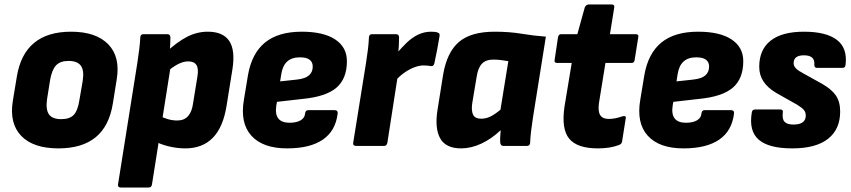

<svg xmlns="http://www.w3.org/2000/svg" viewBox="-20 -649 3787 854"><path d="M240 11Q128 11 74.5 -44.5Q21 -100 37 -200L55 -309Q88 -508 296 -508Q407 -508 461.5 -452Q516 -396 499 -295L482 -189Q466 -88 405.5 -38.5Q345 11 240 11ZM252 -119Q290 -119 308 -138Q326 -157 333 -203L348 -290Q355 -336 339.5 -357Q324 -378 285 -378Q248 -378 229.5 -358.5Q211 -339 203 -294L189 -206Q183 -161 198 -140Q213 -119 252 -119Z M804 11Q768 11 730.5 2Q693 -7 670 -21L686 -136Q703 -126 725 -119.5Q747 -113 768 -113Q799 -113 816.5 -132.5Q834 -152 839 -191L858 -308Q864 -343 854 -359.5Q844 -376 817 -376Q795 -376 769.5 -362.5Q744 -349 713 -321L714 -413Q767 -462 811.5 -485Q856 -508 904 -508Q972 -508 999.5 -467Q1027 -426 1014 -342L988 -180Q973 -84 927 -36.5Q881 11 804 11ZM517 185Q503 185 505 171L591 -370Q596 -403 599.5 -431Q603 -459 604 -483Q605 -497 618 -497H724Q737 -497 738 -484Q738 -469 737 -448.5Q736 -428 734 -410L739 -353L656 171Q654 185 642 185Z M1257 11Q1149 11 1098 -45.5Q1047 -102 1065 -206L1083 -315Q1100 -412 1159 -460Q1218 -508 1322 -508Q1419 -508 1471 -473.5Q1523 -439 1523 -377Q1523 -299 1476.5 -259Q1430 -219 1326 -209L1212 -196L1209 -180Q1203 -141 1218 -122Q1233 -103 1268 -103Q1299 -103 1317.5 -114Q1336 -125 1337 -145Q1339 -159 1351 -159H1469Q1483 -159 1482 -145Q1473 -67 1416 -28Q1359 11 1257 11ZM1226 -287 1300 -295Q1337 -299 1354 -313.5Q1371 -328 1371 -353Q1371 -373 1357 -383.5Q1343 -394 1314 -394Q1278 -394 1257.5 -375.5Q1237 -357 1231 -319Z M1564 0Q1549 0 1551 -14L1608 -369Q1613 -400 1616.5 -429Q1620 -458 1621 -483Q1622 -497 1635 -497H1741Q1754 -497 1755 -484Q1755 -467 1754 -446.5Q1753 -426 1751 -406L1755 -349L1703 -14Q1700 0 1689 0ZM1735 -286 1744 -411Q1767 -438 1790 -460Q1813 -482 1840 -495Q1867 -508 1898 -508Q1918 -508 1927 -504Q1933 -502 1934.5 -498.5Q1936 -495 1935 -488Q1931 -462 1924.5 -428.5Q1918 -395 1912 -367Q1908 -353 1897 -355Q1890 -356 1882.5 -357Q1875 -358 1864 -358Q1846 -358 1824 -350Q1802 -342 1779 -326Q1756 -310 1735 -286Z M2031 11Q1963 11 1938 -33.5Q1913 -78 1926 -160L1951 -317Q1968 -417 2021.5 -462.5Q2075 -508 2180 -508Q2246 -508 2299.5 -499Q2353 -490 2408 -486L2351 -129Q2346 -96 2342.5 -68Q2339 -40 2338 -14Q2337 0 2324 0H2219Q2207 0 2205 -14Q2204 -26 2205 -40.5Q2206 -55 2207 -70Q2166 -31 2120.5 -10Q2075 11 2031 11ZM2120 -121Q2142 -121 2162 -131Q2182 -141 2206 -161L2241 -377Q2227 -379 2210.5 -381.5Q2194 -384 2175 -384Q2141 -384 2123.5 -365.5Q2106 -347 2100 -307L2080 -187Q2076 -154 2085 -137.5Q2094 -121 2120 -121Z M2639 11Q2547 11 2511.5 -32.5Q2476 -76 2491 -176L2523 -369H2459Q2444 -369 2447 -383L2462 -484Q2465 -497 2476 -497H2548L2581 -616Q2587 -629 2598 -629H2701Q2715 -629 2712 -615L2693 -497H2807Q2822 -497 2819 -484L2803 -383Q2801 -369 2790 -369H2673L2644 -190Q2639 -153 2650 -136.5Q2661 -120 2687 -120Q2703 -120 2717.5 -123Q2732 -126 2750 -132Q2757 -134 2761 -131.5Q2765 -129 2763 -121L2747 -20Q2746 -9 2733 -4Q2712 4 2688.5 7.5Q2665 11 2639 11Z M3020 11Q2912 11 2861 -45.5Q2810 -102 2828 -206L2846 -315Q2863 -412 2922 -460Q2981 -508 3085 -508Q3182 -508 3234 -473.5Q3286 -439 3286 -377Q3286 -299 3239.5 -259Q3193 -219 3089 -209L2975 -196L2972 -180Q2966 -141 2981 -122Q2996 -103 3031 -103Q3062 -103 3080.5 -114Q3099 -125 3100 -145Q3102 -159 3114 -159H3232Q3246 -159 3245 -145Q3236 -67 3179 -28Q3122 11 3020 11ZM2989 -287 3063 -295Q3100 -299 3117 -313.5Q3134 -328 3134 -353Q3134 -373 3120 -383.5Q3106 -394 3077 -394Q3041 -394 3020.5 -375.5Q3000 -357 2994 -319Z M3504 11Q3399 11 3354.5 -28Q3310 -67 3324 -149Q3326 -162 3338 -162H3451Q3464 -162 3462 -149Q3458 -120 3469.5 -107.5Q3481 -95 3509 -95Q3564 -95 3564 -135Q3564 -150 3555.5 -160Q3547 -170 3526 -183L3432 -236Q3395 -258 3376 -286.5Q3357 -315 3357 -352Q3357 -428 3407.5 -468Q3458 -508 3556 -508Q3655 -508 3702.5 -471.5Q3750 -435 3741 -361Q3740 -347 3727 -347H3614Q3602 -347 3602 -361Q3606 -403 3556 -403Q3510 -403 3510 -368Q3510 -355 3520.5 -344.5Q3531 -334 3554 -322L3637 -276Q3679 -252 3698 -224Q3717 -196 3717 -153Q3717 -74 3663 -31.5Q3609 11 3504 11Z"/></svg>

Font: Sofia Sans Semi Condensed Black
Style: Italic
Weight: 900
Italic angle: -9°
Version: Version 4.100